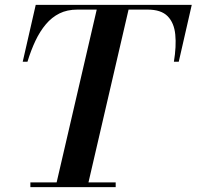

<svg xmlns="http://www.w3.org/2000/svg" viewBox="-20 -770 809 790"><path d="M208.5 0 382.5 -750H513.5L339.5 0ZM105 0V-19.5H456V0ZM73.5 -516 127 -750H769L715.5 -516H695.5Q706 -579.5 701.2 -627.8Q696.5 -676 669.8 -703.2Q643 -730.5 587.5 -730.5H298.5Q256.5 -730.5 224.8 -714.8Q193 -699 168.8 -670.2Q144.5 -641.5 126 -602.5Q107.5 -563.5 93 -516Z"/></svg>

Font: Bodoni Moda 11pt SemiBold
Style: Italic
Weight: 600
Italic angle: -13°
Designer: Owen Earl
Foundry: indestructible type
Version: Version 2.004